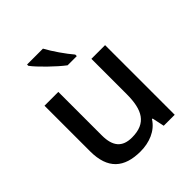

<svg xmlns="http://www.w3.org/2000/svg" viewBox="-210 -903 1051 1051"><g transform="rotate(-45 315.0 -378.0)"><path d="M293 -766H170V-756C197 -719 276 -642 324 -606H395V-618C363 -655 317 -721 293 -766ZM547 -539H441V-266C441 -144 405 -77 294 -77C219 -77 185 -118 185 -202V-539H78V-186C78 -49 147 10 273 10C341 10 407 -15 442 -71H447L462 0H547Z"/></g></svg>

Font: Noto Sans Arabic UI Md
Style: Regular
Weight: 500
Designer: Monotype Design Team, Nadine Chahine and Nizar Qandah
Foundry: Monotype Imaging Inc.
Version: Version 2.010